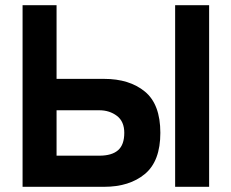

<svg xmlns="http://www.w3.org/2000/svg" viewBox="-20 -720 892 740"><path d="M67 0V-700H198V-416H381Q479 -416 538.5 -367Q598 -318 598 -208Q598 -99 538.5 -49.5Q479 0 381 0ZM655 0V-700H786V0ZM198 -120H363Q411 -120 435 -141Q459 -162 459 -208Q459 -252 430.5 -273.5Q402 -295 363 -295H198Z"/></svg>

Font: Zen Kaku Gothic Antique Black
Style: Regular
Weight: 900
Designer: Yoshimichi Ohira
Foundry: Positype
Version: Version 1.001